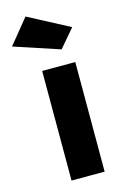

<svg xmlns="http://www.w3.org/2000/svg" viewBox="-142 -803 515 851"><g transform="rotate(-15 115.0 -377.5)"><path d="M76 0V-503H228V0ZM184 -573 -25 -642 67 -755 255 -656Z"/></g></svg>

Font: Cairo ExtraBold
Style: Regular
Weight: 800
Designer: Mohamed Gaber, Accademia di Belle Arti di Urbino
Foundry: Kief Type Foundry, Accademia di Belle Arti di Urbino
Version: Version 3.117